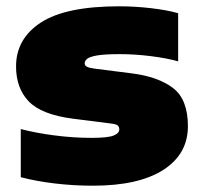

<svg xmlns="http://www.w3.org/2000/svg" viewBox="-20 -579 644 610"><path d="M275 11Q213.5 11 153.5 3.8Q93.5 -3.5 46 -16V-169Q93.5 -156.5 153 -148.8Q212.5 -141 271 -141Q322 -141 340.5 -148.2Q359 -155.5 359 -168Q359 -176.5 353.5 -180.8Q348 -185 329 -187L211 -202Q111.5 -215 71.2 -257Q31 -299 31 -368Q31 -456 110 -507.5Q189 -559 359 -559Q408.5 -559 460 -553Q511.5 -547 546 -537V-384Q511.5 -394 460.2 -400.5Q409 -407 361 -407Q312 -407 288 -402.8Q264 -398.5 256.5 -391.8Q249 -385 249 -378Q249 -371.5 255.2 -367.5Q261.5 -363.5 280 -361L398 -346Q482 -335.5 529.5 -299.5Q577 -263.5 577 -178Q577 -89.5 498.8 -39.2Q420.5 11 275 11Z"/></svg>

Font: Encode Sans Expanded Expanded Black
Style: Regular
Weight: 900
Width: 7
Designer: Multiple Designers
Foundry: Impallari Type
Version: Version 3.000; ttfautohint (v1.8.3) -l 8 -r 50 -G 200 -x 14 